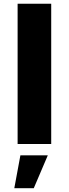

<svg xmlns="http://www.w3.org/2000/svg" viewBox="-20 -762 364 1016"><path d="M55.7 0ZM73.2 -742.2H251V0H73.2ZM87.9 60.1H232.9L158.7 233.9H55.7Z"/></svg>

Font: Argentum Sans
Style: Bold
Weight: 700
Designer: Julieta Ulanovsky (Modified by Cristiano Sobral)
Foundry: Julieta Ulanovsky
Version: Version 1.000; ttfautohint (v1.5.65-e2d9)